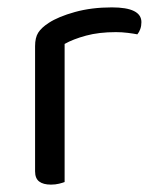

<svg xmlns="http://www.w3.org/2000/svg" viewBox="-20 -495 422 520"><path d="M155 -376V-218H75V-370Q75 -393 83.5 -406.5Q92 -420 112 -433Q138 -450 183 -462.5Q228 -475 283 -475Q363 -475 363 -435Q363 -425 360 -416.5Q357 -408 352 -402Q342 -404 326 -406Q310 -408 294 -408Q248 -408 213 -398.5Q178 -389 155 -376ZM75 -264 155 -252V-2Q150 0 140 2.5Q130 5 118 5Q97 5 86 -3.5Q75 -12 75 -31Z"/></svg>

Font: Baloo Tammudu 2
Style: Regular
Weight: 400
Designer: Maithili Shingre, Omkar Shende and Ek Type
Foundry: Ek Type
Version: Version 1.700